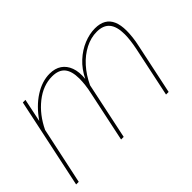

<svg xmlns="http://www.w3.org/2000/svg" viewBox="-88 -784 1042 1042"><g transform="rotate(-45 433.0 -263.5)"><path d="M127 -519H147L119 -385Q166 -453 224 -490Q282 -527 340 -527Q381 -527 408.5 -508.5Q436 -490 449 -455Q462 -420 457 -370Q482 -421 520 -456Q558 -491 602 -509Q646 -527 688 -527Q726 -527 751 -512.5Q776 -498 788.5 -469Q801 -440 801 -396Q801 -374 798 -347Q795 -320 788 -289L727 0H707L768 -289Q780 -348 780 -390Q780 -449 756 -478Q732 -507 682 -507Q637 -507 593 -484.5Q549 -462 512.5 -421.5Q476 -381 451 -327L382 0H362L423 -289Q430 -320 433 -346Q436 -372 436 -393Q436 -451 412.5 -479Q389 -507 339 -507Q270 -507 207.5 -457.5Q145 -408 107 -328L37 0H17Z"/></g></svg>

Font: Raleway Thin
Style: Italic
Weight: 100
Italic angle: -12°
Designer: Matt McInerney, Pablo Impallari, Rodrigo Fuenzalida
Foundry: Matt McInerney, Pablo Impallari, Rodrigo Fuenzalida
Version: Version 4.026